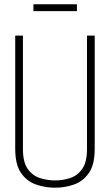

<svg xmlns="http://www.w3.org/2000/svg" viewBox="-20 -866 513 896"><path d="M51 -172V-700H87V-171Q87 -109 109.5 -77.5Q132 -46 166.5 -35Q201 -24 237 -24Q273 -24 307 -35Q341 -46 363.5 -77.5Q386 -109 386 -171V-700H422V-172Q422 -98 395 -59Q368 -20 325.5 -5Q283 10 237 10Q191 10 148 -5Q105 -20 78 -59Q51 -98 51 -172ZM136 -814V-846H339V-814Z"/></svg>

Font: Georama SemiCondensed ExtraLight
Style: Regular
Weight: 200
Width: 4
Designer: Jean-Baptiste Levee
Foundry: Production Type
Version: Version 1.000